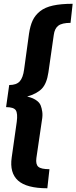

<svg xmlns="http://www.w3.org/2000/svg" viewBox="-20 -859 405 1018"><path d="M365.2 -838.9 354 -737.8Q309.1 -737.8 289.3 -722.9Q269.5 -708 265.1 -673.8L236.8 -476.1Q228 -416 201.9 -388.9Q175.8 -361.8 124 -347.2Q142.1 -342.8 154.5 -337.4Q167 -332 178.7 -322.5Q190.4 -313 195.8 -299.6Q201.2 -286.1 204.1 -266.4Q207 -246.6 202.1 -220.2L172.9 -21Q168.5 12.2 183.1 25.1Q197.8 38.1 242.2 38.1L231 139.2Q121.1 139.2 75.7 98.4Q30.3 57.6 42 -23.9L68.8 -212.9Q74.7 -257.8 63.7 -274.4Q52.7 -291 12.2 -291L28.8 -408.2Q66.9 -408.2 84.5 -427.5Q102.1 -446.8 107.9 -491.2L133.8 -680.2Q140.1 -722.7 153.3 -750.7Q166.5 -778.8 192.6 -799.6Q218.8 -820.3 261 -829.6Q303.2 -838.9 365.2 -838.9Z"/></svg>

Font: FiraGO SemiBold
Style: Italic
Weight: 600
Italic angle: -8°
Designer: bBox Type GmbH
Foundry: bBox Type GmbH
Version: Version 1.001;PS 001.001;hotconv 1.0.88;makeotf.lib2.5.64775